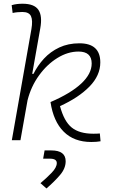

<svg xmlns="http://www.w3.org/2000/svg" viewBox="-20 -763 626 1045"><path d="M476.6 9.8Q382.8 9.8 326.7 -46.4Q270.5 -102.5 254.9 -207.5Q365.2 -254.9 422.1 -308.1Q479 -361.3 479 -417.5Q479 -482.4 407.2 -482.4Q349.1 -482.4 292.5 -447.5Q235.8 -412.6 192.4 -352.5Q148.9 -292.5 129.9 -217.3L91.3 0H44.4L150.9 -604Q159.2 -651.9 148.7 -674.8Q138.2 -697.8 102.1 -697.8Q88.9 -697.8 75.4 -696.5Q62 -695.3 48.8 -692.4L43.5 -734.9Q58.1 -739.3 73 -741Q87.9 -742.7 103 -742.7Q166.5 -742.7 189 -709.5Q211.4 -676.3 199.2 -608.9L155.3 -360.8H162.1Q184.6 -406.2 219.5 -444.1Q254.4 -481.9 302.7 -504.6Q351.1 -527.3 412.1 -527.3Q525.9 -527.3 525.9 -423.3Q525.9 -352.1 466.8 -291.7Q407.7 -231.4 306.6 -185.5Q328.6 -102.5 370.4 -68.8Q412.1 -35.2 488.3 -35.2Q501 -35.2 508.3 -35.6Q515.6 -36.1 523.4 -36.6L527.3 5.9Q516.1 7.8 504.2 8.8Q492.2 9.8 476.6 9.8ZM232.9 262.7 200.2 233.9Q231.9 207.5 260.5 178Q289.1 148.4 289.1 124.5Q289.1 100.6 251.5 100.6H214.8L222.7 55.7H259.3Q337.4 55.7 337.4 114.7Q337.4 153.8 306.4 189.9Q275.4 226.1 232.9 262.7Z"/></svg>

Font: Cascadia Code NF ExtraLight
Style: Italic
Weight: 200
Italic angle: -10°
Monospace: yes
Designer: Aaron Bell
Foundry: Saja Typeworks
Version: Version 2404.023; ttfautohint (v1.8.4)